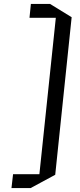

<svg xmlns="http://www.w3.org/2000/svg" viewBox="-20 -750 403 970"><path d="M179 130 262 -660H129L136 -730H233L342 -663L259 133L135 200H38L46 130Z"/></svg>

Font: Quantico
Style: Italic
Weight: 400
Italic angle: -12°
Designer: Matt Desmond
Foundry: MADtype
Version: Version 2.002